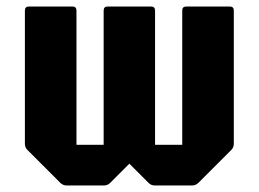

<svg xmlns="http://www.w3.org/2000/svg" viewBox="-20 -570 795 590"><path d="M185 0Q173.5 0 165 -8.5L65 -108.5Q56.5 -116.5 56.5 -128.5V-537.5Q56.5 -550 69 -550H202.5Q215 -550 215 -537.5V-125H298.5V-537.5Q298.5 -550 311 -550H444Q456.5 -550 456.5 -537.5V-125H540V-537.5Q540 -550 552.5 -550H686Q698.5 -550 698.5 -537.5V-128.5Q698.5 -116.5 690 -108.5L590 -8.5Q581.5 0 570 0H456Q444 0 436 -8.5L368.5 -76H386.5L319 -8.5Q311 0 299 0Z"/></svg>

Font: Jaro
Style: Regular
Weight: 400
Designer: Agyei Archer, Celine Hurka, Mirko Velimirović
Version: Version 1.000